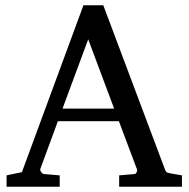

<svg xmlns="http://www.w3.org/2000/svg" viewBox="-20 -707 714 727"><path d="M314 -558.1 216.8 -295.9H412.1ZM431.2 0V-43L488.8 -47.9Q493.7 -47.9 497.1 -54.4Q500.5 -61 499 -64.9L430.2 -248H199.2L132.8 -67.9Q131.8 -64.9 132.8 -61.5Q133.8 -58.1 136.2 -54.9Q138.7 -51.8 141.6 -49.8Q144.5 -47.9 147 -47.9L206.1 -43V0H4.9V-43L63 -55.2L295.9 -687H371.1L603 -69.8Q606.4 -59.6 609.6 -56.2Q612.8 -52.7 624 -50.8L668.9 -43V0Z"/></svg>

Font: BabelStone Ogham Pictish
Style: Regular
Weight: 400
Designer: Andrew West
Foundry: BabelStone
Version: Version 1.02 March 14, 2022